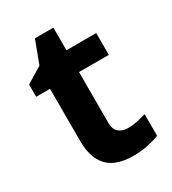

<svg xmlns="http://www.w3.org/2000/svg" viewBox="-166 -753 766 854"><g transform="rotate(-30 217.0 -326.0)"><path d="M308 -109Q333 -109 356 -114Q379 -119 402 -126V-15Q378 -5 342.5 2.5Q307 10 265 10Q216 10 177.5 -6Q139 -22 116.5 -61.5Q94 -101 94 -171V-434H23V-497L105 -547L148 -662H243V-546H396V-434H243V-171Q243 -140 261 -124.5Q279 -109 308 -109Z"/></g></svg>

Font: Noto Sans Sinhala
Style: Regular
Weight: 400
Designer: Jelle Bosma - Monotype Design Team
Foundry: Monotype Imaging Inc.
Version: Version 2.006